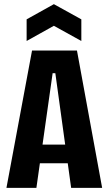

<svg xmlns="http://www.w3.org/2000/svg" viewBox="-20 -903 522 923"><path d="M11 0 134 -660H350L471 0H322L246 -551H233L155 0ZM119 -118V-208H370V-118ZM108 -706V-810L239 -883L371 -810V-706L239 -779Z"/></svg>

Font: Bricolage Grotesque 24pt Condensed
Style: Bold
Weight: 700
Width: 3
Designer: Mathieu Triay
Foundry: Atelier Triay
Version: Version 1.001;gftools[0.9.33.dev8+g029e19f]